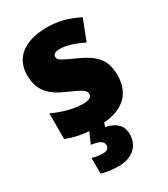

<svg xmlns="http://www.w3.org/2000/svg" viewBox="-196 -655 866 987"><g transform="rotate(-30 236.5 -161.5)"><path d="M342 124C342 65 297 40 250 31L258 8C382 -2 439 -69 439 -170C439 -263 393 -306 307 -345C223 -383 208 -390 208 -410C208 -426 223 -434 250 -434C285 -434 339 -417 385 -393L433 -516C370 -547 313 -563 246 -563C117 -563 36 -506 36 -400C36 -314 77 -266 160 -229C247 -191 265 -180 265 -158C265 -138 248 -129 210 -129C165 -129 96 -145 37 -174V-21C81 -4 122 5 169 8L141 73C189 80 210 92 210 115C210 133 196 143 172 143C152 143 132 140 110 133V226C135 234 169 240 211 240C292 240 342 195 342 124Z"/></g></svg>

Font: Noto Sans Arabic SemCond Blk
Style: Regular
Weight: 900
Width: 4
Designer: Monotype Design Team, Nadine Chahine, Nizar Qandah and Khaled Hosny
Foundry: Monotype Imaging Inc.
Version: Version 2.012